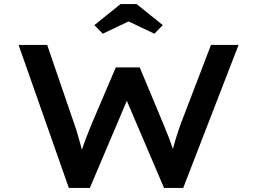

<svg xmlns="http://www.w3.org/2000/svg" viewBox="-20 -920 1259 940"><path d="M317 0 71 -700H211L345 -309Q353 -288 360 -262.5Q367 -237 374.5 -211Q382 -185 388 -160.5Q394 -136 399 -118L360 -119Q369 -150 379.5 -182.5Q390 -215 402.5 -247Q415 -279 427 -309L547 -590H664L781 -310Q794 -279 806.5 -246.5Q819 -214 829.5 -183Q840 -152 845 -126L810 -121Q814 -139 818.5 -157.5Q823 -176 828 -196Q833 -216 839 -235.5Q845 -255 851.5 -275Q858 -295 865 -314L1013 -700H1148L877 0H783L590 -452L610 -448L420 0ZM483 -755 442 -797 570 -900H649L777 -797L736 -755L595 -822H624Z"/></svg>

Font: Lexend Tera Medium
Style: Regular
Weight: 500
Designer: Bonnie Shaver-Troup, Thomas Jockin
Foundry: Lexend
Version: Version 1.007